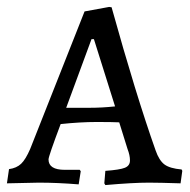

<svg xmlns="http://www.w3.org/2000/svg" viewBox="-22 -527 548 554"><path d="M499 2 504 -34 502 -38C479.3 -40 462.8 -44.8 452.5 -52.5C442.2 -60.2 433.7 -73.7 427 -93C389 -200.3 346.7 -338 300 -506L293 -507L222 -494L65 -97C56.3 -77 47.7 -62.8 39 -54.5C30.3 -46.2 18.7 -41 4 -39L-2 2L90 0C126 0 164.3 1.7 205 5L211 -33L208 -37H165C133.7 -37 118 -47 118 -67C118 -73 129.7 -107 153 -169C191 -173 225.3 -175 256 -175C286.7 -175 308.7 -174.7 322 -174L346 -97C350.7 -85 353 -74 353 -64C353 -54 348.2 -47 338.5 -43C328.8 -39 310 -36 282 -34L279 2L282 7C334.7 2.3 376.7 0 408 0C428 0 458.3 0.7 499 2ZM237 -216H169L242 -414H249L310 -220C284.7 -217.3 260.3 -216 237 -216Z"/></svg>

Font: Alegreya SC
Style: Regular
Weight: 400
Designer: Juan Pablo del Peral
Foundry: Juan Pablo del Peral
Version: Version 1.003